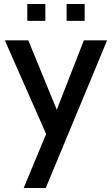

<svg xmlns="http://www.w3.org/2000/svg" viewBox="-20 -695 559 957"><path d="M210 -27 4 -494H121L263 -148L398 -494H514L208 242H98ZM116 -675H206V-591H116ZM312 -675H402V-591H312Z"/></svg>

Font: Cabin Medium
Style: Regular
Weight: 500
Designer: Pablo Impallari
Foundry: Pablo Impallari. http://www.impallari.com Igino Marini. http://www.ikern.com
Version: Version 2.200